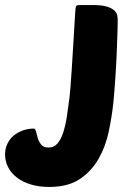

<svg xmlns="http://www.w3.org/2000/svg" viewBox="-27 -730 526 760"><path d="M165 -146Q187 -146 200.5 -162Q214 -178 223 -205Q232 -232 237.5 -267.5Q243 -303 248 -343Q250 -361 252 -385.5Q254 -410 256.5 -448.5Q259 -487 262.5 -544.5Q266 -602 271 -686Q272 -700 274 -705Q276 -710 287 -710H342Q376 -710 395.5 -704Q415 -698 425 -689Q435 -680 437 -669.5Q439 -659 439 -649Q439 -639 438 -603Q437 -567 435 -519.5Q433 -472 429.5 -420Q426 -368 422 -326Q416 -269 403.5 -209.5Q391 -150 363 -101Q335 -52 288.5 -21Q242 10 168 10Q127 10 94.5 0Q62 -10 39.5 -27.5Q17 -45 5 -68.5Q-7 -92 -7 -118Q-7 -142 2.5 -161.5Q12 -181 28 -194Q44 -207 64.5 -214Q85 -221 107 -221Q113 -221 115.5 -209.5Q118 -198 122.5 -183.5Q127 -169 136 -157.5Q145 -146 165 -146Z"/></svg>

Font: PoetsenOne
Style: Regular
Weight: 400
Designer: Rodrigo Fuenzalida, Pablo Impallari
Foundry: Pablo Impallari, Rodrigo Fuenzalida
Version: Version 1.000; ttfautohint (v0.8) -G 200 -r 50